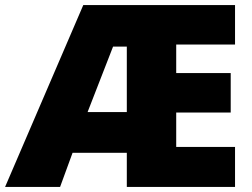

<svg xmlns="http://www.w3.org/2000/svg" viewBox="-25 -800 991 754"><path d="M898 -66V-223H667V-358H881V-513H667V-625H898V-780H302L-5 -66H211L260 -200H473V-66ZM319 -360 419 -617H473V-360Z"/></svg>

Font: Noto Sans Malayalam UI Black
Style: Regular
Weight: 900
Designer: Jelle Bosma - Monotype Design Team
Foundry: Monotype Imaging Inc.
Version: Version 2.104